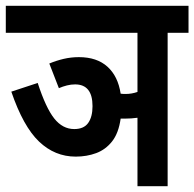

<svg xmlns="http://www.w3.org/2000/svg" viewBox="-20 -642 670 662"><path d="M150 -423Q174 -433 199.5 -439Q225 -445 252 -445Q314 -445 350.5 -412Q387 -379 396 -319Q403 -318 413 -318Q434 -318 454 -325V-529H0V-622H630V-529H558V0H454V-236Q433 -233 410 -233Q402 -233 396 -233Q389 -183 366.5 -154.5Q344 -126 311.5 -114Q279 -102 241 -102Q169 -102 114.5 -154Q60 -206 19 -326L110 -356Q138 -270 167 -233.5Q196 -197 236 -197Q269 -197 284 -218Q299 -239 299 -276Q299 -351 239 -351Q225 -351 211 -347.5Q197 -344 183 -338Z"/></svg>

Font: Noto Sans ExtraCondensed SemiBold
Style: Regular
Weight: 600
Width: 2
Designer: Monotype Design Team
Foundry: Monotype Imaging Inc.
Version: Version 2.013; ttfautohint (v1.8.4.7-5d5b)